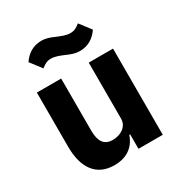

<svg xmlns="http://www.w3.org/2000/svg" viewBox="-178 -875 952 1013"><g transform="rotate(-30 298.0 -369.0)"><path d="M371 -601C424 -601 461 -629 485 -665L433 -733C412 -716 397 -708 374 -708C348 -708 325 -718 296 -730C271 -741 249 -750 219 -750C166 -750 129 -722 105 -686L157 -618C178 -635 193 -643 216 -643C242 -643 265 -633 294 -621C319 -610 341 -601 371 -601ZM379 0H527V-525H379V-184C379 -134 332 -108 286 -108C232 -108 211 -144 211 -208V-525H63V-195C63 -63 120 12 227 12C313 12 356 -35 374 -88H379Z"/></g></svg>

Font: LVC Sans
Style: Bold
Weight: 700
Designer: Mike Abbink, Paul van der Laan, Pieter van Rosmalen
Foundry: Bold Monday
Version: Version 3.0